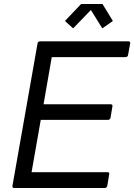

<svg xmlns="http://www.w3.org/2000/svg" viewBox="-20 -941 672 961"><path d="M505 0H51Q42 0 42 -9L168 -724Q169 -733 180 -734H622Q632 -734 632 -726L621 -666Q620 -656 608 -655H239L198 -419H535Q543 -419 543 -410L533 -351Q531 -342 521 -341H184L138 -79H519Q527 -79 527 -71L517 -11Q515 -1 505 0ZM492 -799 435 -891 346 -799 305 -836 386 -921H493L545 -836Z"/></svg>

Font: YamahaIndonesia935. App
Style: Italic
Weight: 400
Italic angle: -10°
Designer: Dalton Maag Ltd
Foundry: Dalton Maag Ltd
Version: Version 1.002; January 01, 2024; Regular/Italic